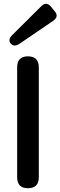

<svg xmlns="http://www.w3.org/2000/svg" viewBox="-20 -999 321 1019"><path d="M128 0Q71 0 71 -59V-641Q71 -700 128 -700Q186 -700 186 -641V-59Q186 0 128 0ZM84 -767Q55 -747 37 -768Q20 -788 45 -813L199 -966Q226 -993 251 -963L269 -941Q295 -912 263 -889Z"/></svg>

Font: Zen Maru Gothic
Style: Bold
Weight: 700
Designer: Yoshimichi Ohira
Foundry: Positype
Version: Version 1.001